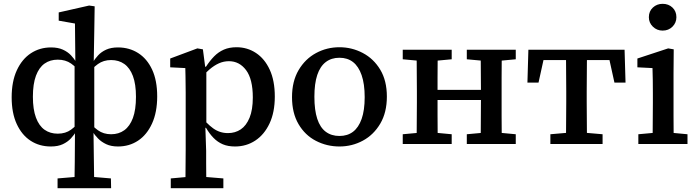

<svg xmlns="http://www.w3.org/2000/svg" viewBox="-20 -753 3651 1004"><path d="M281 231V180L401 170H443L560 180L561 231ZM369 231Q370 164 371 93.5Q372 23 372 -55L370 -59V-430L374 -436L372 -630L287 -645V-688L446 -724L475 -720L473 -590L470 -422L473 -420V-66L469 -57Q470 20 471 92Q472 164 473 231ZM246 13Q186 13 140 -17Q94 -47 67.5 -104.5Q41 -162 41 -244Q41 -327 68 -385.5Q95 -444 141.5 -474.5Q188 -505 247 -505Q283 -505 308.5 -493.5Q334 -482 351 -464Q368 -446 379 -427L409 -413L408 -365Q381 -400 352 -420.5Q323 -441 282 -441Q242 -441 213 -420.5Q184 -400 168 -357Q152 -314 152 -247Q152 -181 168 -138Q184 -95 213 -74.5Q242 -54 282 -54Q323 -54 351.5 -75Q380 -96 408 -130L409 -67H379Q368 -48 351 -29.5Q334 -11 308.5 1Q283 13 246 13ZM597 13Q561 13 535.5 1Q510 -11 492.5 -29Q475 -47 464 -65H434L435 -128Q463 -93 492 -72Q521 -51 561 -51Q601 -51 630 -72Q659 -93 675 -136Q691 -179 691 -247Q691 -313 675 -355.5Q659 -398 630 -418.5Q601 -439 561 -439Q521 -439 492 -418Q463 -397 435 -362L434 -411L464 -425Q476 -445 493 -463.5Q510 -482 535.5 -493.5Q561 -505 597 -505Q656 -505 702.5 -475.5Q749 -446 775.5 -389Q802 -332 802 -249Q802 -166 775 -107Q748 -48 702 -17.5Q656 13 597 13Z M873 231V180L984 170H1027L1148 180V231ZM949 231Q950 196 950 162.5Q950 129 950.5 95.5Q951 62 951 29V-268Q951 -294 950.5 -315Q950 -336 950 -356Q950 -376 949 -397L870 -401V-447L1012 -500L1041 -495L1053 -403L1059 -400V-87L1054 -84L1058 36Q1058 67 1058 99.5Q1058 132 1058.5 164.5Q1059 197 1059 231ZM1209 13Q1172 13 1145 1.5Q1118 -10 1096.5 -32Q1075 -54 1057 -85H1018L1023 -155Q1060 -107 1094.5 -82Q1129 -57 1172 -57Q1210 -57 1239 -76.5Q1268 -96 1285 -137.5Q1302 -179 1302 -243Q1302 -339 1267 -386Q1232 -433 1177 -433Q1150 -433 1125 -422Q1100 -411 1075 -389.5Q1050 -368 1021 -336L1017 -404H1057Q1077 -435 1099.5 -458Q1122 -481 1150.5 -493.5Q1179 -506 1217 -506Q1273 -506 1318.5 -476Q1364 -446 1390.5 -388.5Q1417 -331 1417 -248Q1417 -166 1389.5 -107.5Q1362 -49 1315 -18Q1268 13 1209 13Z M1755 13Q1689 13 1632 -16.5Q1575 -46 1541 -104Q1507 -162 1507 -245Q1507 -328 1541.5 -386.5Q1576 -445 1632.5 -475.5Q1689 -506 1755 -506Q1820 -506 1877 -476Q1934 -446 1968.5 -388.5Q2003 -331 2003 -248Q2003 -165 1968.5 -106.5Q1934 -48 1877.5 -17.5Q1821 13 1755 13ZM1755 -42Q1797 -42 1826 -64Q1855 -86 1871 -131Q1887 -176 1887 -245Q1887 -314 1871 -360Q1855 -406 1826 -428.5Q1797 -451 1755 -451Q1713 -451 1683.5 -428.5Q1654 -406 1639 -361Q1624 -316 1624 -247Q1624 -177 1639 -131.5Q1654 -86 1683.5 -64Q1713 -42 1755 -42Z M2158 0Q2159 -30 2159 -67.5Q2159 -105 2159.5 -144Q2160 -183 2160 -218V-275Q2160 -310 2159.5 -349Q2159 -388 2159 -426Q2159 -464 2158 -493H2269Q2269 -464 2268.5 -426Q2268 -388 2268 -349Q2268 -310 2268 -275V-238Q2268 -194 2268 -150.5Q2268 -107 2268.5 -68.5Q2269 -30 2269 0ZM2493 0Q2494 -31 2494 -69Q2494 -107 2494.5 -150.5Q2495 -194 2495 -238V-275Q2495 -310 2494.5 -349Q2494 -388 2494 -426Q2494 -464 2493 -493H2604Q2604 -464 2603.5 -426Q2603 -388 2603 -349Q2603 -310 2603 -275V-218Q2603 -183 2603 -144Q2603 -105 2603.5 -67.5Q2604 -30 2604 0ZM2086 0V-51L2195 -61H2235L2342 -51V0ZM2086 -443V-493H2342V-443L2235 -433H2195ZM2421 0V-51L2530 -61H2570L2677 -51V0ZM2421 -443V-493H2677V-443L2570 -433H2530ZM2234 -230V-283H2528V-230Z M2738 -321 2743 -493H3246L3251 -321H3193L3158 -480L3207 -439H2782L2831 -480L2796 -321ZM2858 0V-51L2974 -61H3015L3131 -51V0ZM2939 0Q2940 -30 2940 -67.5Q2940 -105 2940.5 -144Q2941 -183 2941 -218V-275Q2941 -310 2940.5 -349Q2940 -388 2940 -426Q2940 -464 2939 -493H3050Q3049 -464 3049 -426Q3049 -388 3048.5 -349Q3048 -310 3048 -275V-218Q3048 -183 3048.5 -144Q3049 -105 3049 -67.5Q3049 -30 3050 0Z M3318 0V-51L3428 -61H3468L3575 -51V0ZM3392 0Q3393 -30 3393 -67Q3393 -104 3393.5 -143Q3394 -182 3394 -215V-267Q3394 -304 3393.5 -334.5Q3393 -365 3392 -397L3313 -401V-447L3474 -500L3503 -495L3502 -369V-215Q3502 -182 3502 -143Q3502 -104 3502.5 -67Q3503 -30 3503 0ZM3445 -593Q3415 -593 3394 -613.5Q3373 -634 3373 -663Q3373 -694 3394 -713.5Q3415 -733 3445 -733Q3476 -733 3496.5 -713.5Q3517 -694 3517 -663Q3517 -634 3496.5 -613.5Q3476 -593 3445 -593Z"/></svg>

Font: Source Serif 4 Medium
Style: Regular
Weight: 500
Designer: Frank Grießhammer
Foundry: Adobe Systems Incorporated
Version: Version 4.004;hotconv 1.0.116;makeotfexe 2.5.65601